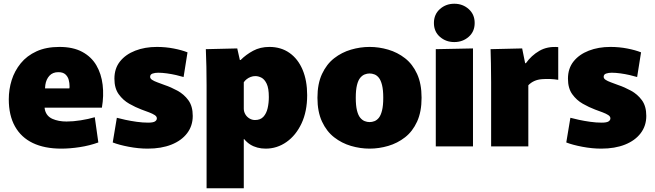

<svg xmlns="http://www.w3.org/2000/svg" viewBox="-20 -783 3502 1027"><path d="M308 12Q218 12 155.5 -18Q93 -48 60 -107Q27 -166 27 -252Q27 -305 42.5 -354.5Q58 -404 91 -444.5Q124 -485 175.5 -508.5Q227 -532 298 -532Q371 -532 420 -505.5Q469 -479 495.5 -433.5Q522 -388 529 -329.5Q536 -271 525 -207H131L239 -287Q212 -228 220.5 -194.5Q229 -161 261 -147Q293 -133 336 -133Q371 -133 412 -139.5Q453 -146 487 -156L506 -21Q459 -4 406.5 4Q354 12 308 12ZM132 -310H351Q352 -314 352 -316.5Q352 -319 352 -322Q352 -339 347.5 -356Q343 -373 330 -385Q317 -397 292 -397Q262 -397 244.5 -378Q227 -359 222.5 -329Q218 -299 227 -267Z M770 12Q721 12 668.5 2Q616 -8 583 -21L605 -153Q623 -148 651 -142Q679 -136 711 -131.5Q743 -127 772 -127Q799 -127 809 -133.5Q819 -140 819 -150Q819 -160 807.5 -167.5Q796 -175 777.5 -182Q759 -189 737 -197Q705 -209 671.5 -228Q638 -247 615 -279Q592 -311 592 -362Q592 -417 622 -454.5Q652 -492 703.5 -512Q755 -532 819 -532Q866 -532 909.5 -523.5Q953 -515 983 -503L962 -371Q946 -376 922 -381.5Q898 -387 872.5 -390.5Q847 -394 826 -394Q809 -394 796 -389.5Q783 -385 783 -372Q783 -363 793.5 -356Q804 -349 822 -342.5Q840 -336 861 -328Q894 -317 929 -298Q964 -279 987.5 -247Q1011 -215 1011 -163Q1011 -110 981 -70.5Q951 -31 897 -9.5Q843 12 770 12Z M1085 -326Q1085 -373 1084 -425.5Q1083 -478 1081 -520L1249 -524L1263 -462H1267Q1296 -491 1334 -511.5Q1372 -532 1421 -532Q1483 -532 1528.5 -500Q1574 -468 1598.5 -410Q1623 -352 1623 -274Q1623 -187 1593 -123Q1563 -59 1512.5 -23.5Q1462 12 1401 12Q1378 12 1357 6.5Q1336 1 1318.5 -10Q1301 -21 1286 -39H1284V224H1085ZM1344 -141Q1373 -141 1389 -158.5Q1405 -176 1411.5 -204Q1418 -232 1418 -264Q1418 -311 1406.5 -335Q1395 -359 1378.5 -367.5Q1362 -376 1346 -376Q1333 -376 1321 -371.5Q1309 -367 1299.5 -359.5Q1290 -352 1284 -343V-202Q1284 -186 1292 -172Q1300 -158 1314 -149.5Q1328 -141 1344 -141Z M1957 12Q1907 12 1857.5 -2.5Q1808 -17 1767.5 -48.5Q1727 -80 1702.5 -132.5Q1678 -185 1678 -260Q1678 -335 1702.5 -387.5Q1727 -440 1767.5 -471.5Q1808 -503 1857.5 -517.5Q1907 -532 1957 -532Q2007 -532 2056.5 -517.5Q2106 -503 2146.5 -471.5Q2187 -440 2211 -387.5Q2235 -335 2235 -260Q2235 -185 2211 -132.5Q2187 -80 2146.5 -48.5Q2106 -17 2056.5 -2.5Q2007 12 1957 12ZM1957 -130Q1970 -130 1983 -135Q1996 -140 2006.5 -153Q2017 -166 2023.5 -192Q2030 -218 2030 -260Q2030 -302 2023.5 -328Q2017 -354 2006.5 -367Q1996 -380 1983 -385Q1970 -390 1957 -390Q1944 -390 1931 -385Q1918 -380 1907 -367Q1896 -354 1889.5 -328Q1883 -302 1883 -260Q1883 -218 1889.5 -192Q1896 -166 1907 -153Q1918 -140 1931 -135Q1944 -130 1957 -130Z M2311 -520 2510 -524V0H2311ZM2410 -558Q2365 -558 2333 -586Q2301 -614 2301 -660Q2301 -706 2333 -734.5Q2365 -763 2410 -763Q2455 -763 2487 -734.5Q2519 -706 2519 -660Q2519 -614 2487 -586Q2455 -558 2410 -558Z M2607 0V-343Q2607 -402 2606 -443Q2605 -484 2604 -520L2773 -524L2789 -445H2793Q2822 -486 2865 -511Q2908 -536 2966 -531V-356Q2923 -363 2878.5 -359.5Q2834 -356 2806 -327V0Z M3196 12Q3147 12 3094.5 2Q3042 -8 3009 -21L3031 -153Q3049 -148 3077 -142Q3105 -136 3137 -131.5Q3169 -127 3198 -127Q3225 -127 3235 -133.5Q3245 -140 3245 -150Q3245 -160 3233.5 -167.5Q3222 -175 3203.5 -182Q3185 -189 3163 -197Q3131 -209 3097.5 -228Q3064 -247 3041 -279Q3018 -311 3018 -362Q3018 -417 3048 -454.5Q3078 -492 3129.5 -512Q3181 -532 3245 -532Q3292 -532 3335.5 -523.5Q3379 -515 3409 -503L3388 -371Q3372 -376 3348 -381.5Q3324 -387 3298.5 -390.5Q3273 -394 3252 -394Q3235 -394 3222 -389.5Q3209 -385 3209 -372Q3209 -363 3219.5 -356Q3230 -349 3248 -342.5Q3266 -336 3287 -328Q3320 -317 3355 -298Q3390 -279 3413.5 -247Q3437 -215 3437 -163Q3437 -110 3407 -70.5Q3377 -31 3323 -9.5Q3269 12 3196 12Z"/></svg>

Font: Murecho Thin Black
Style: Regular
Weight: 900
Version: Version 1.010